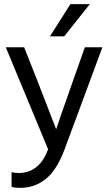

<svg xmlns="http://www.w3.org/2000/svg" viewBox="-20 -736 533 930"><path d="M293 -13Q254 90 200.5 132Q147 174 78 174Q52 174 36 169V98Q51 102 70 102Q171 102 213 -13L8 -507H97L163 -340L252 -110Q260 -136 332 -340L391 -507H476ZM291 -560H222L321 -716H415Z"/></svg>

Font: Hind Madurai
Style: Regular
Weight: 400
Designer: Jyotish Sonowal
Foundry: Indian Type Foundry
Version: Version 1.001;PS 1.0;hotconv 1.0.86;makeotf.lib2.5.63406; tt